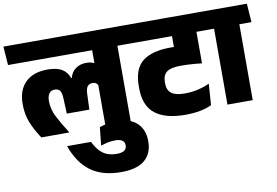

<svg xmlns="http://www.w3.org/2000/svg" viewBox="-119 -804 1855 1287"><g transform="rotate(-10 808.0 -161.0)"><path d="M728.5 -559.5H556.5V0H728.5ZM532.5 -516.5H811L802 -643.5H523.5ZM-16 -516.5H761L752 -643.5H-25ZM239 -441Q142 -441 88.5 -389.2Q35 -337.5 35 -240.5Q35 -170.5 57.8 -114.8Q80.5 -59 119.5 0H309.5V-2.5Q266.5 -69 239.2 -122.2Q212 -175.5 212 -230Q212 -263.5 224.8 -281.8Q237.5 -300 263 -300Q288.5 -300 299 -284.5Q309.5 -269 311 -233L315.5 -127.5H469L473 -233Q474.5 -270.5 486.5 -285Q498.5 -299.5 519.5 -299.5Q537 -299.5 546.8 -291.2Q556.5 -283 561 -267L569.5 -418.5Q558.5 -429.5 541.8 -434.8Q525 -440 502 -440Q460.5 -440 430.2 -418.5Q400 -397 390 -357H385.5Q372.5 -397.5 337.5 -419.2Q302.5 -441 239 -441Z M442.5 87.5H279.5Q320 203.5 399.2 262.8Q478.5 322 607 322Q716.5 322 768.8 276.8Q821 231.5 821 152V146.5Q821 72.5 775.2 27Q729.5 -18.5 636.5 -18.5Q601 -18.5 572.2 -13.8Q543.5 -9 518 0.5L505 124Q529.5 115.5 553.5 110.5Q577.5 105.5 602.5 105.5Q638 105.5 652.5 117.2Q667 129 667 148.5V151Q667 173.5 650.5 185Q634 196.5 599 196.5Q542 196.5 505 169.2Q468 142 442.5 87.5Z M1066 -516.5H1349L1340.5 -643.5H1057ZM1266.5 -559.5H1100V-464H1266.5ZM774 -516.5H1359L1350 -643.5H765ZM1100 -351 1266.5 -307V-562H1100ZM1277.5 -15.5 1287.5 -160Q1253.5 -143.5 1209.2 -133.2Q1165 -123 1118.5 -123Q1055.5 -123 1027.5 -144.8Q999.5 -166.5 999.5 -212V-220.5Q999.5 -269 1028 -290Q1056.5 -311 1124.5 -311Q1148 -311 1169.5 -310Q1191 -309 1214.5 -307.2Q1238 -305.5 1266.5 -302V-427Q1216 -435.5 1171 -439.2Q1126 -443 1078 -443Q950 -443 886.2 -392.8Q822.5 -342.5 822.5 -224.5V-212Q822.5 -91.5 892.2 -36.5Q962 18.5 1097.5 18.5Q1152.5 18.5 1198.2 9.8Q1244 1 1277.5 -15.5Z M1558.5 0V-559.5H1386.5V0ZM1641 -516.5 1632 -643.5H1304L1312.5 -516.5Z"/></g></svg>

Font: Anek Devanagari Medium ExtraBold
Style: Regular
Weight: 800
Version: Version 1.003